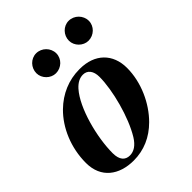

<svg xmlns="http://www.w3.org/2000/svg" viewBox="-194 -763 885 885"><g transform="rotate(-45 248.5 -321.0)"><path d="M280 -462C212 -462 148 -435 97 -385C37 -326 -3 -235 -3 -135C-3 -37 67 13 161 13C228 13 287 -13 336 -62C397 -123 441 -217 441 -311C441 -403 381 -462 284 -462ZM322 -372C322 -285 285 -145 236 -65C215 -31 191 -16 165 -16C135 -16 116 -36 116 -80C116 -182 155 -335 215 -402C234 -423 254 -433 275 -433C304 -433 322 -410 322 -372ZM470 -589C470 -625 440 -655 404 -655C369 -655 340 -625 340 -589C340 -555 370 -525 404 -525C440 -525 470 -554 470 -589ZM258 -589C258 -625 228 -655 192 -655C157 -655 128 -625 128 -589C128 -555 158 -525 192 -525C228 -525 258 -554 258 -589Z"/></g></svg>

Font: STIXGeneral
Style: Bold Italic
Weight: 700
Italic angle: -16.33°
Designer: MicroPress Inc., with final additions and corrections provided by Coen Hoffman, Elsevier (retired)
Version: Version 1.1.0